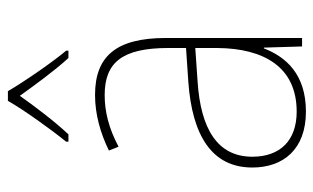

<svg xmlns="http://www.w3.org/2000/svg" viewBox="-178 -626 813 498"><g transform="rotate(-90 229.0 -376.5)"><path d="M242 -763H217C193 -721 142 -650 111 -612V-606H130C164 -642 203 -694 230 -732C258 -693 295 -642 328 -606H347V-612C319 -645 267 -720 242 -763ZM232 -537C182 -537 133 -523 88 -501L98 -476C147 -502 190 -512 232 -512C316 -512 354 -467 354 -347V-301L266 -295C127 -285 44 -234 44 -129C44 -49 91 10 189 10C286 10 331 -42 353 -99H355L358 0H380V-353C380 -483 332 -537 232 -537ZM267 -271 354 -277V-220C353 -98 304 -14 189 -14C114 -14 72 -57 72 -129C72 -220 145 -263 267 -271Z"/></g></svg>

Font: Noto Sans Sinhala UI SemiCondensed Thin
Style: Regular
Weight: 100
Width: 4
Designer: Jelle Bosma - Monotype Design Team
Foundry: Monotype Imaging Inc.
Version: Version 2.006